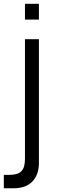

<svg xmlns="http://www.w3.org/2000/svg" viewBox="-32 -745 302 1004"><path d="M98.5 -642.5V-725H171.5V-642.5ZM-12 239.5V169.5H14Q37.5 169.5 53.5 165Q69.5 160.5 79.5 150.5Q89.5 140.5 94 124.5Q98.5 108.5 98.5 85V-540H171.5V106Q171.5 168.5 137.5 204Q103.5 239.5 38.5 239.5Z"/></svg>

Font: Vela Sans
Style: Regular
Weight: 400
Designer: Principal design: Mikhail Sharanda - project Manrope.
Design modification: Ravid Balaliev
Foundry: Mikhail Sharanda
Version: Version 1.001